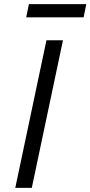

<svg xmlns="http://www.w3.org/2000/svg" viewBox="-20 -910 438 930"><path d="M54 0 205 -715H285L134 0ZM107 -826 120 -890H398L385 -826Z"/></svg>

Font: Wix Madefor Text
Style: Italic
Weight: 400
Italic angle: -12°
Designer: Dalton Maag Ltd
Foundry: Dalton Maag Ltd
Version: Version 3.100